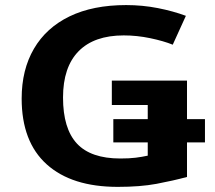

<svg xmlns="http://www.w3.org/2000/svg" viewBox="-20 -727 846 757"><path d="M444.3 9.8Q262.7 9.8 164.1 -79.1Q65.4 -168 65.4 -338.4Q65.4 -452.1 113.8 -534.9Q162.1 -617.7 254.2 -662.4Q346.2 -707 477.5 -707Q541.5 -707 602.3 -695.1Q663.1 -683.1 712.9 -664.6L661.1 -550.8Q625 -565.4 572.5 -576.4Q520 -587.4 467.8 -587.4Q351.1 -587.4 289.8 -524.9Q228.5 -462.4 228.5 -342.3Q228.5 -220.2 283.2 -161.1Q337.9 -102.1 454.6 -102.1Q489.7 -102.1 514.9 -105.2Q540 -108.4 562.5 -113.3V-165.5H426.8V-257.3H562.5V-313H420.9V-409.2H717.3V-257.3H788.1V-165.5H717.3V-29.3Q661.1 -14.2 597.2 -2.2Q533.2 9.8 444.3 9.8Z"/></svg>

Font: Lunasima
Style: Bold
Weight: 700
Designer: The DocRepair Project, Monotype Design Team
Foundry: Google
Version: Version 2.009